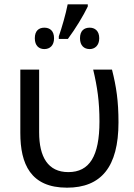

<svg xmlns="http://www.w3.org/2000/svg" viewBox="-20 -858 619 888"><path d="M386 -838H293C284 -792 266 -730 252 -690V-678H294C329 -725 366 -786 386 -828ZM185 -730C160 -730 141 -716 141 -681C141 -647 160 -631 185 -631C210 -631 230 -647 230 -681C230 -716 210 -730 185 -730ZM395 -730C369 -730 350 -716 350 -681C350 -647 369 -631 395 -631C418 -631 439 -647 439 -681C439 -716 418 -730 395 -730ZM290 10C447 10 528 -85 528 -292C528 -391 518 -457 498 -536H411C430 -456 440 -389 440 -296C440 -136 394 -62 296 -62C202 -62 161 -132 161 -246V-536H74V-243C74 -100 121 10 290 10Z"/></svg>

Font: Noto Sans Thai
Style: Regular
Weight: 400
Designer: Monotype Design Team
Foundry: Monotype Imaging Inc.
Version: Version 1.901